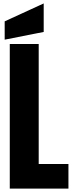

<svg xmlns="http://www.w3.org/2000/svg" viewBox="-20 -1121 437 1141"><path d="M386.7 0H38.1V-859.4H210V-146.5H386.7ZM239.7 -931.2 7.8 -885.3V-994.1L239.7 -1100.6Z"/></svg>

Font: Anton
Style: Regular
Weight: 400
Designer: Vernon Adams, Tural Alisoy
Foundry: Vernon Adams
Version: Version 2.300